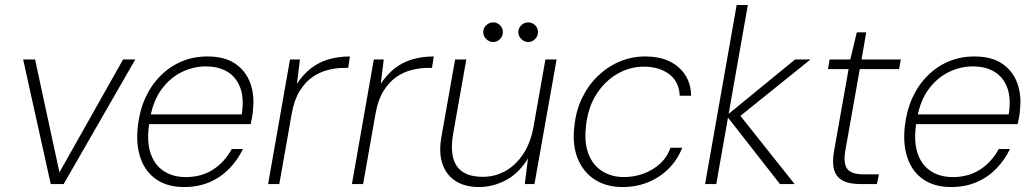

<svg xmlns="http://www.w3.org/2000/svg" viewBox="-20 -740 4155 772"><path d="M184 0 73 -501H121L219 -47L475 -501H524L236 0Z M720 12Q654 12 609.5 -18Q565 -48 545.5 -103Q526 -158 534 -231Q541 -295 564.5 -346.5Q588 -398 625.5 -435.5Q663 -473 710.5 -493Q758 -513 814 -513Q884 -513 926.5 -483.5Q969 -454 986.5 -405.5Q1004 -357 997 -299Q997 -286 994 -271Q991 -256 988 -241H567L574 -280H952Q962 -345 946 -387.5Q930 -430 894.5 -451.5Q859 -473 807 -473Q759 -473 712.5 -451Q666 -429 631.5 -383.5Q597 -338 584 -268L581 -250Q569 -178 584 -128.5Q599 -79 636.5 -53.5Q674 -28 727 -28Q790 -28 836.5 -58Q883 -88 912 -141H957Q936 -97 902 -62Q868 -27 822.5 -7.5Q777 12 720 12Z M1058 0 1146 -501H1186L1174 -403Q1199 -441 1230.5 -465.5Q1262 -490 1301.5 -501.5Q1341 -513 1387 -513L1380 -467H1363Q1333 -467 1300 -459Q1267 -451 1237.5 -431Q1208 -411 1185.5 -375Q1163 -339 1153 -283L1103 0Z M1395 0 1483 -501H1523L1511 -403Q1536 -441 1567.5 -465.5Q1599 -490 1638.5 -501.5Q1678 -513 1724 -513L1717 -467H1700Q1670 -467 1637 -459Q1604 -451 1574.5 -431Q1545 -411 1522.5 -375Q1500 -339 1490 -283L1440 0Z M1906 12Q1850 12 1812 -12Q1774 -36 1758.5 -82.5Q1743 -129 1756 -196L1810 -501H1855L1802 -202Q1787 -116 1816.5 -72.5Q1846 -29 1921 -29Q1970 -29 2011.5 -52Q2053 -75 2083 -119.5Q2113 -164 2125 -229L2173 -501H2218L2129 0H2090L2103 -103Q2067 -44 2015 -16Q1963 12 1906 12ZM1963 -571Q1947 -571 1935 -583Q1923 -595 1923 -611Q1923 -627 1935 -638.5Q1947 -650 1963 -650Q1979 -650 1990.5 -638.5Q2002 -627 2002 -611Q2002 -595 1990.5 -583Q1979 -571 1963 -571ZM2104 -571Q2088 -571 2076 -583Q2064 -595 2064 -611Q2064 -627 2076 -638.5Q2088 -650 2104 -650Q2120 -650 2131.5 -638.5Q2143 -627 2143 -611Q2143 -595 2131.5 -583Q2120 -571 2104 -571Z M2483 12Q2418 12 2371.5 -18Q2325 -48 2303 -102Q2281 -156 2289 -228Q2295 -293 2320 -345Q2345 -397 2384 -434.5Q2423 -472 2471.5 -492.5Q2520 -513 2574 -513Q2660 -513 2709 -469Q2758 -425 2759 -355H2713Q2711 -411 2671 -441.5Q2631 -472 2568 -472Q2514 -472 2464 -444Q2414 -416 2379 -362.5Q2344 -309 2336 -232Q2330 -179 2340 -140.5Q2350 -102 2372 -77Q2394 -52 2424 -40Q2454 -28 2487 -28Q2529 -28 2566.5 -41.5Q2604 -55 2633 -81Q2662 -107 2676 -146H2723Q2706 -101 2671.5 -65Q2637 -29 2589 -8.5Q2541 12 2483 12Z M3116 0 2901 -275 3177 -501H3239L2937 -258L2942 -293L3175 0ZM2815 0 2942 -720H2987L2860 0Z M3438 0Q3395 0 3369 -13.5Q3343 -27 3334 -56.5Q3325 -86 3334 -135L3392 -462H3309L3316 -501H3399L3425 -610H3463L3444 -501H3602L3595 -462H3437L3379 -135Q3370 -82 3387 -60.5Q3404 -39 3452 -39H3514L3506 0Z M3804 12Q3738 12 3693.5 -18Q3649 -48 3629.5 -103Q3610 -158 3618 -231Q3625 -295 3648.5 -346.5Q3672 -398 3709.5 -435.5Q3747 -473 3794.5 -493Q3842 -513 3898 -513Q3968 -513 4010.5 -483.5Q4053 -454 4070.5 -405.5Q4088 -357 4081 -299Q4081 -286 4078 -271Q4075 -256 4072 -241H3651L3658 -280H4036Q4046 -345 4030 -387.5Q4014 -430 3978.5 -451.5Q3943 -473 3891 -473Q3843 -473 3796.5 -451Q3750 -429 3715.5 -383.5Q3681 -338 3668 -268L3665 -250Q3653 -178 3668 -128.5Q3683 -79 3720.5 -53.5Q3758 -28 3811 -28Q3874 -28 3920.5 -58Q3967 -88 3996 -141H4041Q4020 -97 3986 -62Q3952 -27 3906.5 -7.5Q3861 12 3804 12Z"/></svg>

Font: DM Sans 18pt ExtraLight
Style: Italic
Weight: 250
Italic angle: -10°
Designer: Colophon Foundry, Jonny Pinhorn
Foundry: Colophon Foundry
Version: Version 4.004;gftools[0.9.30]